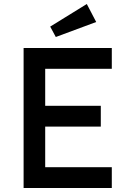

<svg xmlns="http://www.w3.org/2000/svg" viewBox="-20 -940 654 960"><path d="M98 0V-700H539V-596H206V-104H539V0ZM147 -307V-411H484V-307ZM259 -755 231 -807 414 -920 461 -830Z"/></svg>

Font: Lexend Medium
Style: Regular
Weight: 500
Designer: Bonnie Shaver-Troup, Thomas Jockin
Foundry: Lexend
Version: Version 1.005